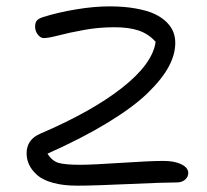

<svg xmlns="http://www.w3.org/2000/svg" viewBox="-20 -504 653 606"><path d="M223.1 82Q179.2 82 147 73Q114.7 64 97.4 48.6Q80.1 33.2 72 16.1Q64 -1 64 -20Q64 -63.5 106.9 -82Q271 -152.3 366.5 -227.8Q461.9 -303.2 471.2 -372.1Q448.7 -397 418.2 -407.5Q387.7 -418 340.8 -418Q291.5 -418 244.6 -409.4Q197.8 -400.9 165.3 -392.3Q132.8 -383.8 118.2 -383.8Q107.9 -383.8 99.4 -394.8Q90.8 -405.8 90.8 -419.9Q90.8 -432.6 96.4 -439.2Q102.1 -445.8 116.2 -450.2Q162.6 -464.8 220 -474.4Q277.3 -483.9 325.2 -483.9Q371.6 -483.9 408.2 -477.3Q444.8 -470.7 467.8 -460Q490.7 -449.2 505.9 -434.1Q521 -418.9 527.1 -402.8Q533.2 -386.7 533.2 -368.2Q533.2 -332.5 512.7 -293.9Q492.2 -255.4 447 -211.2Q401.9 -167 321.3 -117.7Q240.7 -68.4 129.9 -19Q144.5 4.4 165.5 10.3Q186.5 16.1 232.9 16.1Q271.5 16.1 362.3 10Q453.1 3.9 496.1 3.9Q530.8 3.9 552.5 14.6Q574.2 25.4 574.2 42Q574.2 54.2 564.2 63Q554.2 71.8 538.1 71.8Q497.6 71.8 386.7 76.9Q275.9 82 223.1 82Z"/></svg>

Font: Shantell Sans Irregular Bouncy
Style: Regular
Weight: 300
Designer: Stephen Nixon, Anya Danilova, Shantell Martin
Foundry: Arrow Type
Version: Version 1.006;[9816181b4]